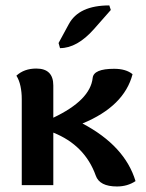

<svg xmlns="http://www.w3.org/2000/svg" viewBox="-20 -673 532 698"><path d="M173.8 -245.1Q308.1 -308.6 316.9 -389.6Q320.3 -422.9 395 -422.9Q438 -422.9 461.9 -403.3Q431.6 -286.6 279.8 -224.1Q434.1 -142.6 472.7 -14.6Q443.4 4.9 405.3 4.9Q341.8 4.9 328.1 -34.7Q288.6 -145 173.8 -190.9V0H59.1V-313Q59.1 -337.9 54.4 -359.9Q49.8 -381.8 39.6 -397.9Q67.9 -423.8 111.8 -423.8Q173.8 -423.8 173.8 -362.3ZM198.2 -498 192.9 -516.6 230 -585Q266.6 -653.3 377.4 -653.3L382.8 -636.7L321.8 -567.4Q260.3 -498 198.2 -498Z"/></svg>

Font: Bainsley
Style: Bold
Weight: 700
Designer: Paul James MIller
Foundry: High-Logic / Made with FontCreator
Version: Version 1.411;March 28, 2021;FontCreator 13.0.0.2683 64-bit